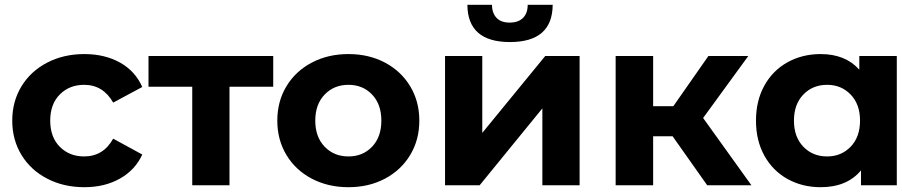

<svg xmlns="http://www.w3.org/2000/svg" viewBox="-20 -771 3752 799"><path d="M31 -269Q31 -349 69.5 -412Q108 -475 176.5 -510.5Q245 -546 331 -546Q416 -546 479.5 -510.5Q543 -475 572 -409L451 -344Q409 -418 330 -418Q269 -418 229 -378Q189 -338 189 -269Q189 -200 229 -160Q269 -120 330 -120Q410 -120 451 -194L572 -128Q543 -64 479.5 -28Q416 8 331 8Q245 8 176.5 -27.5Q108 -63 69.5 -126Q31 -189 31 -269Z M1117 -410H935V0H780V-410H598V-538H1117Z M1134 -269Q1134 -349 1172 -412Q1210 -475 1277.5 -510.5Q1345 -546 1430 -546Q1515 -546 1582 -510.5Q1649 -475 1687 -412Q1725 -349 1725 -269Q1725 -189 1687 -126Q1649 -63 1582 -27.5Q1515 8 1430 8Q1345 8 1277.5 -27.5Q1210 -63 1172 -126Q1134 -189 1134 -269ZM1567 -269Q1567 -337 1528.5 -377.5Q1490 -418 1430 -418Q1370 -418 1331 -377.5Q1292 -337 1292 -269Q1292 -201 1331 -160.5Q1370 -120 1430 -120Q1490 -120 1528.5 -160.5Q1567 -201 1567 -269Z M1832 -538H1987V-218L2249 -538H2392V0H2237V-320L1976 0H1832ZM1925 -751H2027Q2028 -716 2046.5 -696.5Q2065 -677 2101 -677Q2137 -677 2156.5 -696.5Q2176 -716 2176 -751H2280Q2279 -596 2102 -596Q1926 -596 1925 -751Z M2779 -204H2698V0H2542V-538H2698V-329H2782L2928 -538H3094L2906 -280L3107 0H2923Z M3712 -538V0H3563V-62Q3505 8 3395 8Q3319 8 3257.5 -26Q3196 -60 3161 -123Q3126 -186 3126 -269Q3126 -352 3161 -415Q3196 -478 3257.5 -512Q3319 -546 3395 -546Q3498 -546 3556 -481V-538ZM3559 -269Q3559 -337 3520 -377.5Q3481 -418 3422 -418Q3362 -418 3323 -377.5Q3284 -337 3284 -269Q3284 -201 3323 -160.5Q3362 -120 3422 -120Q3481 -120 3520 -160.5Q3559 -201 3559 -269Z"/></svg>

Font: mBank
Style: Bold
Weight: 700
Designer: Julieta Ulanovsky
Foundry: Julieta Ulanovsky
Version: Version 7.200